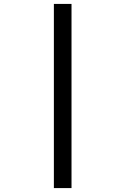

<svg xmlns="http://www.w3.org/2000/svg" viewBox="-20 -850 640 980"><path d="M255 110V-830H345V110Z"/></svg>

Font: JetBrainsMonoNL NF
Style: Regular
Weight: 400
Designer: Philipp Nurullin, Konstantin Bulenkov
Foundry: JetBrains
Version: Version 2.304; ttfautohint (v1.8.4.7-5d5b);Nerd Fonts 3.2.1